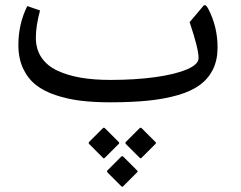

<svg xmlns="http://www.w3.org/2000/svg" viewBox="-20 -398 936 745"><path d="M458.5 210 512.2 263.7Q515.6 267.1 512.2 270.5L457.5 325.2Q454.6 328.1 451.2 325.2L397.9 272Q393.1 267.1 397.5 262.7L449.7 210.4Q454.1 205.6 458.5 210ZM529.8 99.6 583.5 153.3Q586.9 156.7 583.5 160.2L528.8 214.8Q525.9 217.8 522.5 214.8L469.2 161.6Q464.4 156.7 468.8 152.3L521 100.1Q525.4 95.2 529.8 99.6ZM387.2 99.6 440.9 153.3Q444.3 156.7 440.9 160.2L386.2 214.8Q383.3 217.8 379.9 214.8L326.7 161.6Q321.8 156.7 326.2 152.3L378.4 100.1Q382.8 95.2 387.2 99.6ZM407.7 -1Q344.7 -1 293.9 -7.1Q243.2 -13.2 196.8 -28.6Q150.4 -43.9 119.1 -68.6Q87.9 -93.3 69.6 -132.3Q51.3 -171.4 51.3 -223.1Q51.3 -305.2 85.9 -374.5L135.3 -357.4Q119.1 -296.9 119.1 -252Q119.1 -207.5 140.6 -175.3Q162.1 -143.1 201.9 -124.3Q241.7 -105.5 292.7 -96.7Q343.8 -87.9 408.2 -87.9Q503.9 -87.9 581.8 -98.6Q659.7 -109.4 705.1 -128.7Q750.5 -147.9 750.5 -172.4Q750.5 -209.5 715.8 -312L769 -375Q777.3 -384.8 788.1 -363.8Q824.2 -294.4 824.2 -213.9Q824.2 -165.5 806.6 -129.4Q789.1 -93.3 756.1 -68.8Q723.1 -44.4 671.4 -29.3Q619.6 -14.2 555.7 -7.6Q491.7 -1 407.7 -1Z"/></svg>

Font: Sahel FD-WOL
Style: FD-WOL
Weight: 400
Foundry: Saber Rastikerdar (saber.rastikerdar@gmail.com)
Version: Version 2.0.2